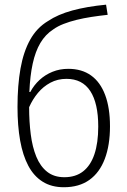

<svg xmlns="http://www.w3.org/2000/svg" viewBox="-20 -784 537 814"><path d="M54.2 -330.6Q54.2 -421.9 66.9 -493.4Q79.6 -564.9 107.9 -615.7Q136.2 -666.5 183.6 -694.8Q225.1 -722.7 286.4 -739.5Q347.7 -756.3 429.7 -764.2L436.5 -721.2Q400.9 -717.3 367.4 -712.2Q334 -707 304.4 -699.7Q274.9 -692.4 249.8 -682.6Q224.6 -672.9 205.6 -659.2Q172.4 -637.7 151.1 -601.8Q129.9 -565.9 118.7 -514.4Q107.4 -462.9 104.5 -394H108.4Q124 -423.3 147.9 -445.3Q171.9 -467.3 202.6 -479.7Q233.4 -492.2 269.5 -492.2Q326.7 -492.2 366 -464.1Q405.3 -436 425.8 -381.3Q446.3 -326.7 446.3 -248.5Q446.3 -168.5 424.3 -110.4Q402.3 -52.2 358.9 -21.2Q315.4 9.8 250.5 9.8Q198.2 9.8 160.9 -13.7Q123.5 -37.1 100.1 -81.1Q76.7 -125 65.4 -188Q54.2 -251 54.2 -330.6ZM252.9 -32.7Q300.8 -32.7 332.5 -57.6Q364.3 -82.5 380.4 -130.4Q396.5 -178.2 396.5 -247.6Q396.5 -346.2 362.8 -397.9Q329.1 -449.7 261.7 -449.7Q224.1 -449.7 193.6 -433.3Q163.1 -417 140.6 -389.9Q118.2 -362.8 103.5 -329.6Q103.5 -268.1 110.4 -214.4Q117.2 -160.6 134 -119.6Q150.9 -78.6 179.9 -55.7Q209 -32.7 252.9 -32.7Z"/></svg>

Font: Open Sans SemiCondensed Light
Style: Regular
Weight: 300
Width: 4
Designer: Monotype Design Team
Foundry: Monotype Imaging Inc.
Version: Version 3.000